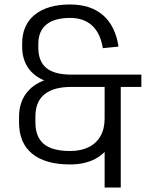

<svg xmlns="http://www.w3.org/2000/svg" viewBox="-20 -727 659 857"><path d="M293 7Q182 7 123.5 -41Q65 -89 65 -180V-205Q65 -271 100.5 -315Q136 -359 202 -376L201 -360Q142 -377 110.5 -417.5Q79 -458 79 -518V-533Q79 -616 135.5 -661.5Q192 -707 293 -707Q385 -707 440 -659Q495 -611 509 -519L439 -512Q428 -579 391 -613Q354 -647 293 -647Q223 -647 187 -617.5Q151 -588 151 -530V-515Q151 -453 187 -423.5Q223 -394 298 -394H611V-339H298Q219 -339 178.5 -306Q138 -273 138 -207V-181Q138 -116 175.5 -84.5Q213 -53 293 -53Q341 -53 375.5 -70Q410 -87 428.5 -119.5Q447 -152 447 -198H501Q501 -134 476 -88Q451 -42 404.5 -17.5Q358 7 293 7ZM519 -369V110H447V-369Z"/></svg>

Font: Pathway Extreme SemiCondensed Light
Style: Regular
Weight: 300
Width: 4
Version: Version 1.001;gftools[0.9.26]